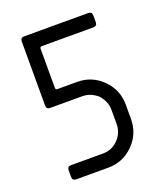

<svg xmlns="http://www.w3.org/2000/svg" viewBox="-119 -707 676 788"><g transform="rotate(-20 218.5 -312.5)"><path d="M374.5 -607.9V-578.6Q374.5 -562 357.9 -562H132.8Q124.5 -562 124.5 -553.7V-382.8Q124.5 -374.5 132.8 -374.5H218.8Q283.2 -374.5 328.9 -328.9Q374.5 -283.2 374.5 -218.8V-156.7Q374.5 -91.3 328.9 -45.7Q283.2 0 218.8 0H78.6Q62 0 62 -16.6V-45.4Q62 -62 78.6 -62H218.8Q257.3 -62 284.7 -90.1Q312 -118.2 312 -156.7V-218.8Q312 -254.9 285.2 -285.2Q254.9 -312 218.8 -312H78.6Q62 -312 62 -328.6V-607.9Q62 -624.5 78.6 -624.5H357.9Q374.5 -624.5 374.5 -607.9Z"/></g></svg>

Font: GOSTRUS
Style: type_B
Weight: 400
Designer: Юрий и Татьяна Кривогуз
Version: Version 02.00